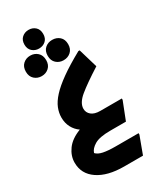

<svg xmlns="http://www.w3.org/2000/svg" viewBox="-271 -951 1081 1294"><g transform="rotate(-30 269.0 -304.0)"><path d="M12 67Q12 14 46.5 -33.5Q81 -81 154 -109Q123 -130 105 -164Q87 -198 87 -241Q87 -277 101.5 -313.5Q116 -350 152 -389.5Q188 -429 251 -474Q314 -519 410 -572H420L464 -423Q354 -353 299.5 -308Q245 -263 245 -218Q245 -188 268.5 -168.5Q292 -149 337 -149H504V-138L450 0H329Q244 0 205.5 23Q167 46 158 76Q175 95 211.5 102.5Q248 110 306 110H485V121L435 256H289Q161 256 86.5 205.5Q12 155 12 67ZM190 -719Q160 -719 138.5 -738Q117 -757 117 -791Q117 -826 138.5 -845Q160 -864 190 -864Q221 -864 242 -845Q263 -826 263 -791Q263 -757 242 -738Q221 -719 190 -719ZM294 -568Q261 -568 238 -589Q215 -610 215 -647Q215 -685 238 -705.5Q261 -726 294 -726Q328 -726 351 -705.5Q374 -685 374 -647Q374 -610 351 -589Q328 -568 294 -568ZM113 -549Q80 -549 57 -570Q34 -591 34 -628Q34 -666 57 -687Q80 -708 113 -708Q146 -708 169 -687Q192 -666 192 -628Q192 -591 169 -570Q146 -549 113 -549Z"/></g></svg>

Font: Kufam
Style: Bold Italic
Weight: 700
Italic angle: -11°
Designer: Artur Schmal
Foundry: Original Type
Version: Version 1.301; ttfautohint (v1.8.3)